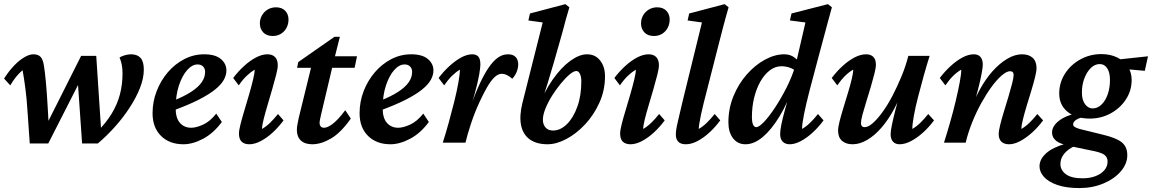

<svg xmlns="http://www.w3.org/2000/svg" viewBox="-21 -700 5652 942"><path d="M125 3.9 114.3 -149.4Q110.4 -213.9 103.5 -266.1Q96.7 -318.4 89.8 -355.5Q57.6 -329.1 29.3 -281.2L-1 -314.5Q22.5 -351.6 47.9 -377.9Q73.2 -404.3 98.1 -418.9Q123 -433.6 142.6 -433.6Q166 -433.6 177.7 -421.4Q189.5 -409.2 194.3 -378.9Q199.2 -350.6 204.1 -297.9Q209 -245.1 212.9 -175.8L219.7 -56.6H191.4L377 -425.8H451.2L475.6 -54.7L455.1 -52.7Q500 -97.7 527.3 -143.1Q554.7 -188.5 567.4 -236.8Q580.1 -285.2 580.1 -338.9Q580.1 -365.2 576.2 -383.8Q572.3 -402.3 565.4 -418Q576.2 -424.8 592.3 -429.2Q608.4 -433.6 622.1 -433.6Q652.3 -433.6 668.5 -416Q684.6 -398.4 684.6 -358.4Q684.6 -316.4 666 -269Q647.5 -221.7 615.7 -172.9Q584 -124 543.5 -78.6Q502.9 -33.2 459 3.9H381.8L359.4 -318.4H379.9L215.8 3.9Z M878.9 7.8Q810.5 7.8 769 -33.2Q727.5 -74.2 727.5 -144.5Q727.5 -201.2 747.6 -252.9Q767.6 -304.7 802.2 -345.2Q836.9 -385.7 882.8 -409.7Q928.7 -433.6 980.5 -433.6Q1035.2 -433.6 1062.5 -410.6Q1089.8 -387.7 1089.8 -354.5Q1089.8 -331.1 1076.7 -307.6Q1063.5 -284.2 1033.7 -260.3Q1003.9 -236.3 953.1 -210.4Q902.3 -184.6 827.1 -157.2V-205.1Q883.8 -227.5 918.5 -250.5Q953.1 -273.4 969.2 -297.4Q985.4 -321.3 985.4 -346.7Q985.4 -363.3 975.6 -373.5Q965.8 -383.8 948.2 -383.8Q921.9 -383.8 897.5 -356.4Q873 -329.1 856.9 -280.8Q840.8 -232.4 840.8 -168.9Q840.8 -121.1 861.8 -97.2Q882.8 -73.2 917 -73.2Q941.4 -73.2 975.1 -88.4Q1008.8 -103.5 1040 -142.6L1067.4 -101.6Q1027.3 -46.9 976.1 -19.5Q924.8 7.8 878.9 7.8Z M1202.1 7.8Q1177.7 7.8 1164.6 -4.9Q1151.4 -17.6 1151.4 -44.9Q1151.4 -60.5 1159.2 -91.3Q1167 -122.1 1178.7 -160.6Q1190.4 -199.2 1201.7 -238.3Q1212.9 -277.3 1220.7 -309.6Q1228.5 -341.8 1228.5 -358.4Q1209 -346.7 1189.5 -328.1Q1169.9 -309.6 1150.4 -281.2L1123 -317.4Q1147.5 -349.6 1176.3 -376Q1205.1 -402.3 1234.9 -418Q1264.6 -433.6 1291 -433.6Q1315.4 -433.6 1328.6 -419.9Q1341.8 -406.2 1341.8 -379.9Q1341.8 -364.3 1334 -333.5Q1326.2 -302.7 1314.9 -263.7Q1303.7 -224.6 1292 -185.5Q1280.3 -146.5 1272.5 -115.2Q1264.6 -84 1264.6 -67.4Q1285.2 -79.1 1304.2 -97.7Q1323.2 -116.2 1342.8 -140.6L1370.1 -109.4Q1345.7 -76.2 1316.9 -49.8Q1288.1 -23.4 1258.3 -7.8Q1228.5 7.8 1202.1 7.8ZM1317.4 -523.4Q1287.1 -523.4 1270.5 -541Q1253.9 -558.6 1253.9 -585Q1253.9 -606.4 1264.2 -624.5Q1274.4 -642.6 1292.5 -653.3Q1310.5 -664.1 1333 -664.1Q1362.3 -664.1 1378.4 -647Q1394.5 -629.9 1394.5 -604.5Q1394.5 -582 1384.8 -563.5Q1375 -544.9 1357.4 -534.2Q1339.8 -523.4 1317.4 -523.4Z M1700.2 -118.2Q1651.4 -48.8 1603 -20.5Q1554.7 7.8 1510.7 7.8Q1474.6 7.8 1455.1 -10.7Q1435.5 -29.3 1435.5 -62.5Q1435.5 -73.2 1438 -87.4Q1440.4 -101.6 1444.3 -120.1L1504.9 -367.2H1436.5L1442.4 -395.5L1620.1 -519.5H1646.5L1614.3 -391.6L1554.7 -139.6Q1550.8 -122.1 1548.8 -112.8Q1546.9 -103.5 1546.9 -98.6Q1546.9 -73.2 1569.3 -73.2Q1585.9 -73.2 1611.3 -92.3Q1636.7 -111.3 1672.9 -159.2ZM1560.5 -367.2 1572.3 -423.8H1730.5L1718.8 -367.2Z M1894.5 7.8Q1826.2 7.8 1784.7 -33.2Q1743.2 -74.2 1743.2 -144.5Q1743.2 -201.2 1763.2 -252.9Q1783.2 -304.7 1817.9 -345.2Q1852.5 -385.7 1898.4 -409.7Q1944.3 -433.6 1996.1 -433.6Q2050.8 -433.6 2078.1 -410.6Q2105.5 -387.7 2105.5 -354.5Q2105.5 -331.1 2092.3 -307.6Q2079.1 -284.2 2049.3 -260.3Q2019.5 -236.3 1968.8 -210.4Q1918 -184.6 1842.8 -157.2V-205.1Q1899.4 -227.5 1934.1 -250.5Q1968.8 -273.4 1984.9 -297.4Q2001 -321.3 2001 -346.7Q2001 -363.3 1991.2 -373.5Q1981.4 -383.8 1963.9 -383.8Q1937.5 -383.8 1913.1 -356.4Q1888.7 -329.1 1872.6 -280.8Q1856.4 -232.4 1856.4 -168.9Q1856.4 -121.1 1877.4 -97.2Q1898.4 -73.2 1932.6 -73.2Q1957 -73.2 1990.7 -88.4Q2024.4 -103.5 2055.7 -142.6L2083 -101.6Q2043 -46.9 1991.7 -19.5Q1940.4 7.8 1894.5 7.8Z M2440.4 -337.9Q2421.9 -337.9 2403.8 -319.8Q2385.7 -301.8 2368.2 -271Q2350.6 -240.2 2332 -200.2Q2307.6 -147.5 2289.6 -92.8Q2271.5 -38.1 2262.7 0H2151.4Q2166 -45.9 2180.7 -98.6Q2195.3 -151.4 2208 -202.6Q2220.7 -253.9 2228 -295.4Q2235.4 -336.9 2235.4 -358.4Q2215.8 -346.7 2196.8 -328.1Q2177.7 -309.6 2158.2 -281.2L2130.9 -317.4Q2155.3 -349.6 2184.1 -376Q2212.9 -402.3 2241.7 -418Q2270.5 -433.6 2295.9 -433.6Q2315.4 -433.6 2325.7 -422.4Q2335.9 -411.1 2335.9 -382.8Q2335.9 -369.1 2330.1 -334.5Q2324.2 -299.8 2308.6 -242.2Q2293 -184.6 2261.7 -99.6H2257.8Q2286.1 -175.8 2310.5 -237.3Q2335 -298.8 2360.4 -342.8Q2385.7 -386.7 2412.6 -410.2Q2439.5 -433.6 2471.7 -433.6Q2496.1 -433.6 2508.8 -420.4Q2521.5 -407.2 2521.5 -383.8Q2521.5 -367.2 2514.2 -348.1Q2506.8 -329.1 2492.2 -313.5Q2481.4 -324.2 2467.3 -331.1Q2453.1 -337.9 2440.4 -337.9Z M2642.6 -112.3Q2642.6 -88.9 2655.8 -74.2Q2668.9 -59.6 2692.4 -59.6Q2728.5 -59.6 2760.3 -90.8Q2792 -122.1 2811.5 -176.3Q2831.1 -230.5 2831.1 -300.8Q2831.1 -324.2 2824.2 -337.9Q2817.4 -351.6 2806.6 -351.6Q2793.9 -351.6 2773.9 -335Q2753.9 -318.4 2731 -290.5Q2708 -262.7 2688 -231Q2668 -199.2 2655.3 -168Q2642.6 -136.7 2642.6 -112.3ZM2542 -194.3 2641.6 -589.8 2571.3 -599.6 2579.1 -633.8 2752.9 -679.7 2772.5 -664.1Q2761.7 -628.9 2754.4 -602.1Q2747.1 -575.2 2742.2 -555.7Q2737.3 -536.1 2732.4 -520.5L2696.3 -393.6Q2681.6 -342.8 2665 -288.6Q2648.4 -234.4 2623 -162.1H2615.2Q2647.5 -248 2689.9 -308.6Q2732.4 -369.1 2776.9 -401.4Q2821.3 -433.6 2859.4 -433.6Q2899.4 -433.6 2923.3 -403.3Q2947.3 -373 2947.3 -326.2Q2947.3 -256.8 2919.9 -196.3Q2892.6 -135.7 2849.6 -89.8Q2806.6 -43.9 2757.8 -18.1Q2709 7.8 2666 7.8Q2611.3 7.8 2578.1 -16.1Q2544.9 -40 2535.6 -85.4Q2526.4 -130.9 2542 -194.3Z M3072.3 7.8Q3047.9 7.8 3034.7 -4.9Q3021.5 -17.6 3021.5 -44.9Q3021.5 -60.5 3029.3 -91.3Q3037.1 -122.1 3048.8 -160.6Q3060.5 -199.2 3071.8 -238.3Q3083 -277.3 3090.8 -309.6Q3098.6 -341.8 3098.6 -358.4Q3079.1 -346.7 3059.6 -328.1Q3040 -309.6 3020.5 -281.2L2993.2 -317.4Q3017.6 -349.6 3046.4 -376Q3075.2 -402.3 3105 -418Q3134.8 -433.6 3161.1 -433.6Q3185.5 -433.6 3198.7 -419.9Q3211.9 -406.2 3211.9 -379.9Q3211.9 -364.3 3204.1 -333.5Q3196.3 -302.7 3185.1 -263.7Q3173.8 -224.6 3162.1 -185.5Q3150.4 -146.5 3142.6 -115.2Q3134.8 -84 3134.8 -67.4Q3155.3 -79.1 3174.3 -97.7Q3193.4 -116.2 3212.9 -140.6L3240.2 -109.4Q3215.8 -76.2 3187 -49.8Q3158.2 -23.4 3128.4 -7.8Q3098.6 7.8 3072.3 7.8ZM3187.5 -523.4Q3157.2 -523.4 3140.6 -541Q3124 -558.6 3124 -585Q3124 -606.4 3134.3 -624.5Q3144.5 -642.6 3162.6 -653.3Q3180.7 -664.1 3203.1 -664.1Q3232.4 -664.1 3248.5 -647Q3264.6 -629.9 3264.6 -604.5Q3264.6 -582 3254.9 -563.5Q3245.1 -544.9 3227.5 -534.2Q3210 -523.4 3187.5 -523.4Z M3343.8 7.8Q3319.3 7.8 3307.1 -4.4Q3294.9 -16.6 3294.9 -39.1Q3294.9 -51.8 3296.9 -64.9Q3298.8 -78.1 3305.7 -107.9Q3312.5 -137.7 3327.1 -199.2L3422.9 -589.8L3352.5 -599.6L3360.4 -633.8L3534.2 -679.7L3553.7 -664.1Q3538.1 -610.4 3525.9 -563.5Q3513.7 -516.6 3502 -470.7L3430.7 -191.4Q3423.8 -164.1 3418.5 -138.7Q3413.1 -113.3 3410.2 -94.7Q3407.2 -76.2 3407.2 -67.4Q3427.7 -79.1 3446.8 -97.7Q3465.8 -116.2 3485.4 -140.6L3512.7 -109.4Q3488.3 -76.2 3459.5 -49.8Q3430.7 -23.4 3400.9 -7.8Q3371.1 7.8 3343.8 7.8Z M3636.7 7.8Q3597.7 7.8 3575.2 -22Q3552.7 -51.8 3552.7 -99.6Q3552.7 -168 3577.6 -228.5Q3602.5 -289.1 3643.1 -335Q3683.6 -380.9 3731.9 -407.2Q3780.3 -433.6 3827.1 -433.6Q3855.5 -433.6 3876 -418.5Q3896.5 -403.3 3917 -376L3889.6 -344.7Q3874 -361.3 3853.5 -368.2Q3833 -375 3812.5 -375Q3783.2 -375 3756.8 -355.5Q3730.5 -335.9 3710.4 -301.3Q3690.4 -266.6 3679.2 -221.2Q3668 -175.8 3668 -124Q3668 -102.5 3673.3 -89.4Q3678.7 -76.2 3689.5 -76.2Q3703.1 -76.2 3728 -102.5Q3752.9 -128.9 3782.2 -173.3Q3811.5 -217.8 3838.4 -271Q3865.2 -324.2 3881.8 -378.9L3885.7 -395.5L3930.7 -589.8L3854.5 -599.6L3862.3 -633.8L4041 -679.7L4060.5 -664.1Q4050.8 -628.9 4040.5 -591.3Q4030.3 -553.7 4020.5 -516.6Q4010.7 -479.5 4001 -444.3L3951.2 -256.8Q3933.6 -188.5 3923.8 -140.1Q3914.1 -91.8 3914.1 -67.4Q3934.6 -79.1 3953.6 -97.7Q3972.7 -116.2 3992.2 -140.6L4019.5 -109.4Q3995.1 -76.2 3966.3 -49.8Q3937.5 -23.4 3908.2 -7.8Q3878.9 7.8 3853.5 7.8Q3832 7.8 3819.3 -4.9Q3806.6 -17.6 3806.6 -42Q3806.6 -57.6 3812 -86.4Q3817.4 -115.2 3830.6 -162.6Q3843.8 -210 3864.3 -281.2H3874Q3842.8 -193.4 3803.2 -128.4Q3763.7 -63.5 3721.2 -27.8Q3678.7 7.8 3636.7 7.8Z M4228.5 -433.6Q4251 -433.6 4263.7 -420.9Q4276.4 -408.2 4276.4 -382.8Q4276.4 -367.2 4269 -337.9Q4261.7 -308.6 4251 -272.5Q4240.2 -236.3 4229 -200.7Q4217.8 -165 4210.4 -137.2Q4203.1 -109.4 4203.1 -95.7Q4203.1 -86.9 4207.5 -81.5Q4211.9 -76.2 4221.7 -76.2Q4239.3 -76.2 4262.2 -96.7Q4285.2 -117.2 4310.1 -151.9Q4335 -186.5 4358.4 -231.4Q4381.8 -276.4 4402.3 -326.2Q4422.9 -376 4435.5 -425.8H4540Q4525.4 -379.9 4510.7 -327.1Q4496.1 -274.4 4482.9 -223.1Q4469.7 -171.9 4462.4 -130.9Q4455.1 -89.8 4455.1 -67.4Q4475.6 -79.1 4494.6 -97.7Q4513.7 -116.2 4533.2 -140.6L4561.5 -109.4Q4537.1 -76.2 4507.8 -49.8Q4478.5 -23.4 4448.7 -7.8Q4418.9 7.8 4392.6 7.8Q4372.1 7.8 4360.4 -4.9Q4348.6 -17.6 4348.6 -42Q4348.6 -56.6 4355 -87.4Q4361.3 -118.2 4373.5 -166Q4385.7 -213.9 4406.2 -281.2H4415Q4394.5 -218.8 4366.2 -166Q4337.9 -113.3 4304.2 -74.2Q4270.5 -35.2 4233.9 -13.7Q4197.3 7.8 4162.1 7.8Q4128.9 7.8 4109.9 -9.3Q4090.8 -26.4 4090.8 -59.6Q4090.8 -75.2 4098.1 -104.5Q4105.5 -133.8 4116.7 -170.4Q4127.9 -207 4139.2 -244.1Q4150.4 -281.2 4157.7 -311.5Q4165 -341.8 4165 -358.4Q4144.5 -346.7 4125.5 -328.1Q4106.4 -309.6 4086.9 -281.2L4059.6 -317.4Q4084 -349.6 4112.8 -376Q4141.6 -402.3 4171.4 -418Q4201.2 -433.6 4228.5 -433.6Z M4929.7 7.8Q4905.3 7.8 4892.1 -4.9Q4878.9 -17.6 4878.9 -42Q4878.9 -57.6 4886.2 -87.4Q4893.6 -117.2 4904.8 -153.8Q4916 -190.4 4926.8 -226.1Q4937.5 -261.7 4944.8 -290.5Q4952.1 -319.3 4952.1 -332Q4952.1 -350.6 4934.6 -350.6Q4918 -350.6 4894 -330.1Q4870.1 -309.6 4844.2 -274.4Q4818.4 -239.3 4793.5 -194.3Q4768.6 -149.4 4748.5 -99.1Q4728.5 -48.8 4716.8 0H4610.4Q4625 -45.9 4640.1 -98.6Q4655.3 -151.4 4667.5 -202.6Q4679.7 -253.9 4687.5 -295.4Q4695.3 -336.9 4695.3 -358.4Q4674.8 -346.7 4655.8 -328.1Q4636.7 -309.6 4617.2 -281.2L4589.8 -317.4Q4614.3 -349.6 4643.1 -376Q4671.9 -402.3 4701.2 -418Q4730.5 -433.6 4756.8 -433.6Q4778.3 -433.6 4789.6 -420.4Q4800.8 -407.2 4800.8 -382.8Q4800.8 -369.1 4794.9 -337.9Q4789.1 -306.6 4776.9 -258.8Q4764.6 -210.9 4744.1 -143.6H4735.4Q4755.9 -205.1 4785.2 -258.8Q4814.5 -312.5 4849.1 -351.1Q4883.8 -389.6 4920.9 -411.6Q4958 -433.6 4993.2 -433.6Q5026.4 -433.6 5045.4 -416.5Q5064.5 -399.4 5064.5 -365.2Q5064.5 -350.6 5057.1 -320.8Q5049.8 -291 5038.6 -254.4Q5027.3 -217.8 5016.1 -180.7Q5004.9 -143.6 4997.6 -113.8Q4990.2 -84 4990.2 -67.4Q5010.7 -79.1 5029.8 -97.7Q5048.8 -116.2 5068.4 -140.6L5096.7 -109.4Q5072.3 -76.2 5043 -49.8Q5013.7 -23.4 4984.4 -7.8Q4955.1 7.8 4929.7 7.8Z M5274.4 222.7Q5210 222.7 5166.5 207.5Q5123 192.4 5101.1 168Q5079.1 143.6 5079.1 116.2Q5079.1 82 5110.8 52.7Q5142.6 23.4 5208 4.9L5253.9 15.6Q5218.8 31.2 5200.2 54.2Q5181.6 77.1 5181.6 104.5Q5181.6 134.8 5208.5 154.8Q5235.4 174.8 5291 174.8Q5326.2 174.8 5354 164.1Q5381.8 153.3 5397.5 134.8Q5413.1 116.2 5413.1 92.8Q5413.1 70.3 5396 58.6Q5378.9 46.9 5331.1 38.1L5227.5 16.6L5217.8 12.7Q5180.7 6.8 5160.6 -9.3Q5140.6 -25.4 5140.6 -49.8Q5140.6 -81.1 5174.3 -107.4Q5208 -133.8 5272.5 -147.5L5291 -124Q5271.5 -121.1 5257.8 -111.3Q5244.1 -101.6 5244.1 -89.8Q5244.1 -82 5252 -77.1Q5259.8 -72.3 5275.4 -67.4L5386.7 -40Q5454.1 -24.4 5481.9 -2.4Q5509.8 19.5 5509.8 61.5Q5509.8 103.5 5478 140.6Q5446.3 177.7 5392.6 200.2Q5338.9 222.7 5274.4 222.7ZM5326.2 -118.2Q5257.8 -118.2 5216.8 -151.4Q5175.8 -184.6 5175.8 -241.2Q5175.8 -293.9 5203.6 -337.9Q5231.4 -381.8 5278.8 -408.2Q5326.2 -434.6 5382.8 -434.6Q5426.8 -434.6 5460.4 -418Q5494.1 -401.4 5512.7 -373Q5531.2 -344.7 5531.2 -307.6Q5531.2 -255.9 5503.4 -212.9Q5475.6 -169.9 5428.7 -144Q5381.8 -118.2 5326.2 -118.2ZM5339.8 -168Q5363.3 -168 5382.8 -186.5Q5402.3 -205.1 5413.6 -236.8Q5424.8 -268.6 5424.8 -307.6Q5424.8 -344.7 5411.1 -365.2Q5397.5 -385.7 5375 -385.7Q5350.6 -385.7 5331.1 -366.7Q5311.5 -347.7 5299.3 -315.9Q5287.1 -284.2 5287.1 -246.1Q5287.1 -209 5302.7 -188.5Q5318.4 -168 5339.8 -168ZM5595.7 -352.5 5476.6 -363.3 5447.3 -406.2 5611.3 -423.8Z"/></svg>

Font: Crimson Pro ExtraLight SemiBold
Style: Italic
Weight: 600
Italic angle: -12°
Version: Version 1.002